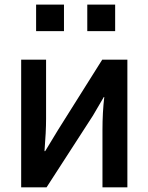

<svg xmlns="http://www.w3.org/2000/svg" viewBox="-20 -808 640 828"><path d="M135.7 -673.8V-788.1H255.9V-673.8ZM356.4 -673.8V-788.1H476.6V-673.8ZM71.3 0V-550.8H178.7V-295.9Q178.7 -240.2 171.9 -156.2H174.8L230.5 -248L420.9 -550.8H529.3V0H421.9V-247.1Q421.9 -324.2 429.7 -389.6H427.7L380.9 -309.6L180.7 0Z"/></svg>

Font: Gothic A1 SemiBold
Style: Regular
Weight: 600
Version: Version 2.50